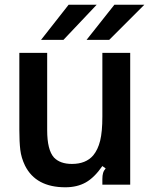

<svg xmlns="http://www.w3.org/2000/svg" viewBox="-20 -783 636 814"><path d="M86 -81Q70 -114 66 -148Q62 -182 62 -232V-559H180V-231Q180 -147 209 -115Q235 -88 285 -88Q344 -88 375 -124Q395 -148 404.5 -186Q414 -224 414 -289V-559H532V0H414V-24Q414 -39 417 -49.5Q420 -60 428 -69L414 -79Q380 -30 343.5 -9.5Q307 11 257 11Q132 11 86 -81ZM249 -614H154L271 -763H390ZM443 -614H347L465 -763H592Z"/></svg>

Font: Open Sauce Sans SemiBold
Style: Regular
Weight: 600
Designer: Alfredo Marco Pradil
Foundry: Creative Sauce Fz LLC
Version: Version 1.477